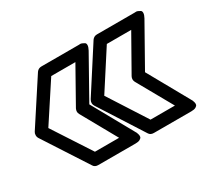

<svg xmlns="http://www.w3.org/2000/svg" viewBox="-163 -631 784 723"><g transform="rotate(-30 229.0 -269.5)"><path d="M-64 -255.9Q-68.4 -262.7 -68.1 -270.8Q-67.9 -278.8 -64 -284.2L59.1 -473.1Q66.9 -483.9 80.1 -483.9H242.2Q242.2 -483.4 246.6 -484.1Q251 -484.9 256.3 -482.7Q261.7 -480.5 266.4 -477.5Q271 -474.6 270.8 -466.6Q270.5 -458.5 264.2 -446.8L165 -270L264.2 -91.8Q265.1 -90.3 266.4 -87.9Q267.6 -85.4 269.3 -79.1Q271 -72.8 269.8 -67.9Q268.6 -63 261.7 -59.1Q254.9 -55.2 242.2 -55.2H80.1Q65.4 -55.2 59.1 -65.9ZM-13.2 -270 94.2 -105H199.2L113.8 -257.8Q107.4 -269 113.8 -282.2L199.2 -434.1H94.2ZM179.2 -255.9Q170.4 -269 179.2 -284.2L300.8 -473.1Q308.6 -483.9 321.8 -483.9H484.9Q484.9 -483.4 489.3 -484.1Q493.7 -484.9 499 -482.7Q504.4 -480.5 509 -477.5Q513.7 -474.6 513.4 -466.6Q513.2 -458.5 506.8 -446.8L407.2 -270L506.8 -91.8Q507.8 -90.3 509 -87.9Q510.3 -85.4 512 -79.1Q513.7 -72.8 512.5 -67.9Q511.2 -63 504.4 -59.1Q497.6 -55.2 484.9 -55.2H321.8Q307.1 -55.2 300.8 -65.9ZM230 -270 335.9 -105H441.9L356 -257.8Q349.6 -270 356 -282.2L441.9 -434.1H335.9Z"/></g></svg>

Font: Trueno ExtraBold Outline
Style: Regular
Weight: 800
Width: 6
Designer: Julieta Ulanovsky
Foundry: Julieta Ulanovsky
Version: Version 3.001b | FøM Fix